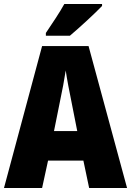

<svg xmlns="http://www.w3.org/2000/svg" viewBox="-20 -947 660 967"><path d="M494 -917V-927H304C280 -883 243 -829 211 -781V-767H332C383 -810 461 -882 494 -917ZM429 0H620L426 -715H192L0 0H192L222 -138H400ZM340 -434 369 -287H252L282 -436C293 -487 305 -551 311 -592C317 -549 330 -483 340 -434Z"/></svg>

Font: Noto Sans Devanagari UI Condensed Black
Style: Regular
Weight: 900
Width: 3
Designer: Jelle Bosma - Monotype Design Team
Foundry: Monotype Imaging Inc.
Version: Version 2.004